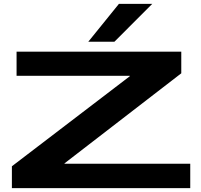

<svg xmlns="http://www.w3.org/2000/svg" viewBox="-20 -965 1033 985"><path d="M41 0V-112L646 -574V-576H65V-700H910V-589L311 -127V-125H956V0ZM433 -751 590 -945H761L567 -751Z"/></svg>

Font: Georama ExtraExtended SemiBold
Style: Regular
Weight: 600
Width: 8
Designer: Jean-Baptiste Levee
Foundry: Production Type
Version: Version 1.000